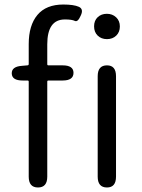

<svg xmlns="http://www.w3.org/2000/svg" viewBox="-20 -829 626 849"><path d="M148 0Q107 0 107 -48V-468Q107 -473 102 -473H80Q33 -473 32 -504Q31 -535 78 -538L101 -540Q107 -540 107 -546V-634Q107 -717 145.5 -763Q184 -809 260 -809Q306 -809 328.5 -799Q351 -789 337 -760Q324 -730 311 -736.5Q298 -743 267 -743Q189 -743 189 -633V-545Q189 -540 194 -540H257Q305 -540 305 -507Q305 -473 257 -473H194Q189 -473 189 -468V-48Q189 0 148 0ZM453 0Q412 0 412 -48V-492Q412 -540 453 -540Q493 -540 493 -492V-48Q493 0 453 0ZM453 -656Q428 -656 412 -671.5Q396 -687 396 -712.5Q396 -738 412 -753Q428 -768 452.5 -768Q477 -768 493.5 -752.5Q510 -737 510 -712Q510 -687 494 -671.5Q478 -656 453 -656Z"/></svg>

Font: Resource Han Rounded KR Normal
Style: Regular
Weight: 350
Designer: Cyano Hao (round all glyphs); Ryoko NISHIZUKA 西塚涼子 (kana, bopomofo & ideographs); Paul D. Hunt (Latin, Greek & Cyrillic)
Foundry: Cyano Hao
Version: 0.990